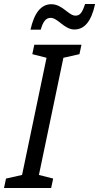

<svg xmlns="http://www.w3.org/2000/svg" viewBox="-55 -937 494 957"><path d="M97 -789H148C159 -828 173 -848 197 -848C234 -848 265 -790 316 -790C365 -790 400 -829 419 -917H369C355 -874 344 -859 321 -859C287 -859 256 -916 201 -916C148 -916 115 -870 97 -789ZM-35 0H200L210 -47L139 -65L261 -649L341 -667L351 -714H116L106 -667L177 -649L55 -65L-25 -47Z"/></svg>

Font: Noto Sans Display SemiCondensed
Style: Italic
Weight: 400
Width: 4
Italic angle: -12°
Designer: Monotype Design Team
Foundry: Monotype Imaging Inc.
Version: Version 1.900